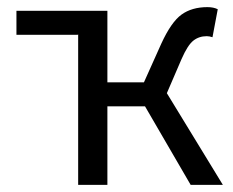

<svg xmlns="http://www.w3.org/2000/svg" viewBox="-20 -516 651 536"><path d="M198.2 0V-419.9L196.8 -418.9H25.9V-485.8H279.8V-286.1H381.8L430.2 -394Q458 -454.6 486.8 -475.3Q515.6 -496.1 559.1 -496.1Q576.2 -496.1 587.9 -490.2L573.2 -412.1Q564.5 -415 557.1 -415Q535.6 -415 519.8 -402.6Q503.9 -390.1 486.8 -351.1L445.8 -255.9L602.1 0H512.2L384.8 -219.2H279.8V0Z"/></svg>

Font: Source Sans Pro
Style: Regular
Weight: 400
Designer: Paul D. Hunt
Foundry: Adobe Systems Incorporated
Version: Version 3.006;hotconv 1.0.111;makeotfexe 2.5.65597